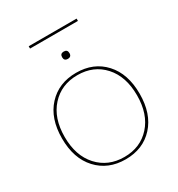

<svg xmlns="http://www.w3.org/2000/svg" viewBox="-180 -871 929 1000"><g transform="rotate(-30 284.5 -371.5)"><path d="M429 -753V-739H141V-753ZM263 -616Q263 -638 285 -638Q307 -638 307 -616Q307 -594 285 -594Q263 -594 263 -616ZM115.5 -440Q180 -510 285 -510Q390 -510 454 -440Q518 -370 518 -250Q518 -130 454 -60Q390 10 285 10Q180 10 115.5 -60Q51 -130 51 -250Q51 -370 115.5 -440ZM442 -429.5Q382 -496 285 -496Q188 -496 127.5 -429.5Q67 -363 67 -250Q67 -137 127.5 -70.5Q188 -4 285 -4Q382 -4 442 -70.5Q502 -137 502 -250Q502 -363 442 -429.5Z"/></g></svg>

Font: Elaine Sans Thin
Style: Regular
Weight: 250
Designer: Wei Huang
Foundry: Wei Huang
Version: Version 2.001;December 24, 2019;FontCreator 12.0.0.2547 64-b